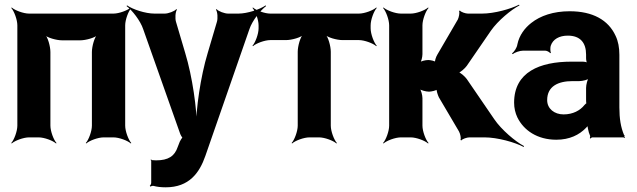

<svg xmlns="http://www.w3.org/2000/svg" viewBox="-20 -586 2716 819"><path d="M514 -50V-478C514 -502 528 -539 540 -552L538 -554C525 -542 488 -528 464 -528H104C80 -528 43 -542 30 -554L28 -552C40 -539 54 -502 54 -478V-50C54 -26 40 11 28 24L30 26C43 14 80 0 104 0H145C169 0 206 14 219 26L221 24C209 11 195 -26 195 -50V-364C195 -388 184 -428 171 -440L169 -438C181 -425 221 -414 245 -414H322C346 -414 386 -425 398 -438L396 -440C383 -428 372 -388 372 -364V-50C372 -26 358 11 346 24L348 26C361 14 398 0 422 0H464C488 0 525 14 538 26L540 24C528 11 514 -26 514 -50Z M625 100V194C625 199 621 205 619 206L621 210C624 208 631 206 635 207C650 211 667 213 687 213C787 213 831 151 856 79L1044 -462C1056 -498 1092 -543 1115 -560L1113 -563C1089 -546 1035 -528 997 -528H953C938 -528 911 -538 904 -547L901 -545C908 -536 910 -507 905 -492L866 -360C835 -258 816 -120 816 -40H820C820 -120 801 -258 770 -360L731 -492C726 -507 728 -536 735 -545L732 -547C725 -538 698 -528 683 -528H639C600 -528 546 -546 522 -563L520 -560C543 -543 579 -498 591 -461L748 -17C749 -13 757 3 761 3V-1C757 -1 749 14 747 18L738 41C725 80 698 98 646 98C640 98 633 97 627 97C626 97 626 95 626 94L622 96C623 97 625 99 625 100Z M1561 -465V-478C1561 -502 1575 -539 1587 -552L1585 -554C1572 -542 1535 -528 1511 -528H1133C1109 -528 1072 -542 1059 -554L1057 -552C1069 -539 1083 -502 1083 -478V-465C1083 -441 1069 -404 1057 -391L1059 -389C1072 -401 1109 -415 1133 -415H1200C1224 -415 1264 -426 1276 -439L1274 -441C1261 -429 1250 -389 1250 -365V-50C1250 -26 1236 11 1224 24L1226 26C1239 14 1276 0 1300 0H1341C1365 0 1402 14 1415 26L1417 24C1405 11 1391 -26 1391 -50V-365C1391 -389 1380 -429 1367 -441L1365 -439C1377 -426 1417 -415 1441 -415H1511C1535 -415 1572 -401 1585 -389L1587 -391C1575 -404 1561 -441 1561 -465Z M1852 -171 1938 -25C1943 -16 1948 5 1944 11L1948 13C1951 7 1972 0 1982 0H2047C2102 0 2177 21 2214 41L2215 37C2179 18 2119 -32 2088 -78L1971 -249C1964 -259 1942 -279 1933 -279V-275C1942 -275 1964 -295 1971 -305L2074 -455C2104 -498 2161 -545 2196 -563L2194 -566C2159 -548 2089 -528 2036 -528H1976C1966 -528 1945 -535 1942 -541L1938 -539C1942 -533 1937 -511 1933 -503L1845 -352C1840 -344 1833 -324 1836 -318L1840 -320C1837 -326 1815 -330 1807 -330C1795 -330 1774 -325 1768 -319L1771 -316C1777 -322 1782 -343 1782 -355V-478C1782 -502 1796 -539 1808 -552L1806 -554C1793 -542 1756 -528 1732 -528H1690C1666 -528 1629 -542 1616 -554L1614 -552C1626 -539 1640 -502 1640 -478V-50C1640 -26 1626 11 1614 24L1616 26C1629 14 1666 0 1690 0H1732C1756 0 1793 14 1806 26L1808 24C1796 11 1782 -26 1782 -50V-167C1782 -180 1776 -203 1769 -210L1767 -208C1774 -201 1797 -195 1810 -195C1819 -195 1843 -200 1847 -206L1843 -208C1840 -202 1848 -179 1852 -171Z M2622 -128V-352C2622 -383 2617 -410 2606 -433C2575 -501 2508 -538 2410 -538C2341 -538 2285 -519 2246 -488C2219 -467 2195 -436 2187 -397C2185 -382 2173 -365 2164 -358L2167 -355C2175 -362 2197 -370 2212 -370H2305C2313 -370 2324 -364 2327 -359L2330 -361C2327 -366 2327 -383 2329 -390C2338 -419 2366 -434 2402 -434C2455 -434 2480 -404 2480 -353V-338C2480 -331 2482 -318 2486 -314L2489 -317C2485 -321 2472 -323 2465 -323H2417C2283 -323 2173 -279 2173 -148C2173 -125 2178 -104 2187 -85C2214 -30 2272 10 2353 10C2410 10 2451 -11 2479 -40C2483 -44 2489 -50 2490 -54L2486 -55C2485 -51 2487 -43 2488 -37C2490 -26 2493 -16 2497 -7C2498 -5 2497 1 2496 3L2499 5C2500 3 2504 0 2507 0H2639C2641 0 2643 2 2644 3L2646 1C2645 0 2643 -2 2643 -4C2643 -5 2645 -7 2645 -7L2642 -10C2628 -43 2622 -80 2622 -128ZM2314 -159C2314 -218 2361 -240 2422 -240H2451C2465 -240 2489 -246 2496 -253L2493 -256C2486 -249 2480 -225 2480 -211V-162C2480 -159 2480 -145 2482 -143L2485 -146C2483 -148 2475 -141 2473 -138C2455 -115 2424 -98 2384 -98C2345 -98 2314 -122 2314 -159Z"/></svg>

Font: Asimov
Style: Edge
Weight: 500
Designer: Google
Version: Version 2.000980: 2014